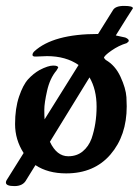

<svg xmlns="http://www.w3.org/2000/svg" viewBox="-26 -567 471 650"><path d="M277 -305 143 -87Q166 -38 205 -38Q234 -38 254 -54.5Q274 -71 284 -98Q301 -148 301 -206Q301 -264 277 -305ZM133 -377Q107 -376 95.5 -375.5Q84 -375 84 -381Q84 -387 90 -393Q154 -452 306 -452L356 -532Q364 -547 394 -547Q424 -547 424 -539Q412 -521 366 -447L398 -440Q410 -435 410 -429Q410 -426 403 -421Q376 -413 351 -395.5Q326 -378 326 -371L332 -364Q364 -346 382 -307Q400 -268 402 -238L403 -207Q403 -108 348 -44Q293 20 198 20Q136 20 94 -8L63 42Q52 63 23 63Q-6 63 -6 51Q-6 46 -3 42L54 -49Q25 -94 25 -147Q25 -200 38.5 -240Q52 -280 69.5 -299Q87 -318 108 -330Q137 -345 154 -345Q171 -345 171 -338L165 -328Q143 -302 133.5 -260Q124 -218 124 -195.5Q124 -173 125 -163L240 -347Q197 -377 133 -377Z"/></svg>

Font: Aladin
Style: Regular
Weight: 400
Designer: Angel Koziupa and Alejandro Paul
Foundry: Angel Koziupa and Alejandro Paul
Version: Version 1.000